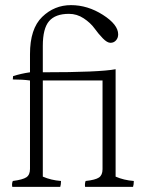

<svg xmlns="http://www.w3.org/2000/svg" viewBox="-20 -779 580 749"><path d="M30 -469 31 -482Q62 -492 97 -497V-568Q97 -667 144.5 -713Q192 -759 257 -759Q322 -759 381.5 -721Q441 -683 441 -645Q441 -631 432.5 -621.5Q424 -612 411 -612Q398 -612 381 -629.5Q364 -647 348.5 -668.5Q333 -690 306.5 -707.5Q280 -725 249 -725Q196 -725 171.5 -696.5Q147 -668 147 -600V-497Q369 -497 431 -509V-90Q463 -76 502 -73Q502 -59 499 -50H312Q310 -62 314 -73Q352 -77 366 -86.5Q380 -96 380 -119V-465H147V-90Q179 -76 218 -73Q218 -59 215 -50H28Q27 -54 27 -60Q27 -66 30 -73Q69 -78 83 -87.5Q97 -97 97 -120V-465Q68 -469 30 -469Z"/></svg>

Font: Halant Light
Style: Regular
Weight: 300
Designer: Hitesh Malaviya (Devanagari), Satya Rajpurohit (Latin)
Foundry: Indian Type Foundry
Version: Version 1.101;PS 1.0;hotconv 1.0.78;makeotf.lib2.5.61930; tt